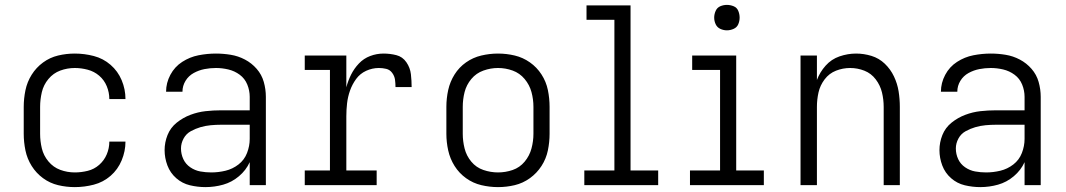

<svg xmlns="http://www.w3.org/2000/svg" viewBox="-20 -757 4360 785"><path d="M286 8Q325 8 363.5 -2Q402 -12 432 -38Q462 -64 477.5 -101.5Q493 -139 493 -178H427Q427 -178 427 -178Q427 -178 427 -178Q427 -151 416.5 -126Q406 -101 385.5 -83Q365 -65 338.5 -58.5Q312 -52 286 -52Q255 -52 226.5 -62.5Q198 -73 178 -97Q158 -121 151 -150.5Q144 -180 144 -210V-320Q144 -350 151 -380Q158 -410 178 -434Q198 -458 226.5 -468.5Q255 -479 286 -479Q312 -479 338.5 -472Q365 -465 385.5 -447.5Q406 -430 416.5 -404.5Q427 -379 427 -352Q427 -352 427 -352Q427 -352 427 -352H493Q493 -392 477.5 -429Q462 -466 432 -492Q402 -518 363.5 -528Q325 -538 286 -538Q251 -538 217.5 -530Q184 -522 156 -501.5Q128 -481 109.5 -451.5Q91 -422 84 -388Q77 -354 77 -320V-210Q77 -176 84 -142Q91 -108 109.5 -78.5Q128 -49 156 -28.5Q184 -8 217.5 0Q251 8 286 8Z M820 8Q857 8 892.5 -2Q928 -12 957 -36.5Q986 -61 1001 -94V0H1067V-361Q1067 -392 1058.5 -422Q1050 -452 1029.5 -475.5Q1009 -499 981.5 -513.5Q954 -528 923.5 -533Q893 -538 863 -538Q827 -538 791.5 -531Q756 -524 725 -504Q694 -484 676.5 -451Q659 -418 659 -382H726Q726 -406 738.5 -426.5Q751 -447 772 -458.5Q793 -470 816 -474.5Q839 -479 863 -479Q888 -479 913.5 -473Q939 -467 960 -451.5Q981 -436 991 -411.5Q1001 -387 1001 -361V-306H884Q852 -306 820.5 -302.5Q789 -299 758.5 -287.5Q728 -276 702.5 -255.5Q677 -235 665 -205Q653 -175 653 -143Q653 -111 664.5 -80.5Q676 -50 700.5 -28.5Q725 -7 756.5 0.5Q788 8 820 8ZM844 -52Q821 -52 799 -56Q777 -60 758 -73Q739 -86 729.5 -106.5Q720 -127 720 -150Q720 -171 730.5 -190.5Q741 -210 760 -220.5Q779 -231 799.5 -237Q820 -243 841.5 -245Q863 -247 884 -247H1001V-189Q1001 -160 990 -131.5Q979 -103 955 -84.5Q931 -66 902 -59Q873 -52 844 -52Z M1226 0H1520V-60H1396V-281Q1396 -308 1399 -334.5Q1402 -361 1411 -386.5Q1420 -412 1436 -434Q1452 -456 1477 -467.5Q1502 -479 1529 -479Q1544 -479 1559 -475.5Q1574 -472 1583.5 -459Q1593 -446 1595 -431Q1597 -416 1597 -401H1663Q1663 -427 1660 -453.5Q1657 -480 1641.5 -502.5Q1626 -525 1600.5 -531.5Q1575 -538 1548 -538Q1520 -538 1493.5 -528Q1467 -518 1447.5 -497.5Q1428 -477 1415.5 -452Q1403 -427 1396 -400V-530H1226V-471H1329V-60H1226Z M2016 8Q2051 8 2084.5 0Q2118 -8 2146.5 -28.5Q2175 -49 2194 -78.5Q2213 -108 2220 -142Q2227 -176 2227 -210V-320Q2227 -355 2220 -389Q2213 -423 2194 -452.5Q2175 -482 2146.5 -502Q2118 -522 2084.5 -530Q2051 -538 2016 -538Q1982 -538 1948 -530Q1914 -522 1885.5 -502Q1857 -482 1838.5 -452.5Q1820 -423 1812.5 -389Q1805 -355 1805 -320V-210Q1805 -176 1812.5 -142Q1820 -108 1838.5 -78.5Q1857 -49 1885.5 -28.5Q1914 -8 1948 0Q1982 8 2016 8ZM2016 -52Q1986 -52 1956.5 -62Q1927 -72 1907 -96Q1887 -120 1879.5 -150Q1872 -180 1872 -210V-320Q1872 -351 1879.5 -380.5Q1887 -410 1907 -434Q1927 -458 1956.5 -468.5Q1986 -479 2016 -479Q2047 -479 2076 -468.5Q2105 -458 2125 -434Q2145 -410 2153 -380.5Q2161 -351 2161 -320V-210Q2161 -180 2153 -150Q2145 -120 2125 -96Q2105 -72 2076 -62Q2047 -52 2016 -52Z M2369 0H2671V-60H2558V-735H2378V-676H2492V-60H2369Z M2801 0H3103V-60H2990V-530H2810V-471H2924V-60H2801ZM2952 -633Q2966 -633 2979.5 -639Q2993 -645 2998.5 -658Q3004 -671 3004 -685Q3004 -699 2998.5 -712.5Q2993 -726 2979.5 -731.5Q2966 -737 2952 -737Q2938 -737 2925 -731.5Q2912 -726 2906 -712.5Q2900 -699 2900 -685Q2900 -671 2906 -658Q2912 -645 2925 -639Q2938 -633 2952 -633Z M3253 0H3320V-320Q3320 -350 3326.5 -379Q3333 -408 3351.5 -432.5Q3370 -457 3398 -468Q3426 -479 3456 -479Q3486 -479 3514 -468Q3542 -457 3560.5 -432.5Q3579 -408 3586 -379Q3593 -350 3593 -320V0H3659V-320Q3659 -352 3654 -383.5Q3649 -415 3635 -444.5Q3621 -474 3597.5 -496.5Q3574 -519 3543 -528.5Q3512 -538 3480 -538Q3446 -538 3412.5 -526.5Q3379 -515 3355.5 -488.5Q3332 -462 3320 -430V-530H3253Z M3988 8Q4025 8 4060.5 -2Q4096 -12 4125 -36.5Q4154 -61 4169 -94V0H4235V-361Q4235 -392 4226.5 -422Q4218 -452 4197.5 -475.5Q4177 -499 4149.5 -513.5Q4122 -528 4091.5 -533Q4061 -538 4031 -538Q3995 -538 3959.5 -531Q3924 -524 3893 -504Q3862 -484 3844.5 -451Q3827 -418 3827 -382H3894Q3894 -406 3906.5 -426.5Q3919 -447 3940 -458.5Q3961 -470 3984 -474.5Q4007 -479 4031 -479Q4056 -479 4081.5 -473Q4107 -467 4128 -451.5Q4149 -436 4159 -411.5Q4169 -387 4169 -361V-306H4052Q4020 -306 3988.5 -302.5Q3957 -299 3926.5 -287.5Q3896 -276 3870.5 -255.5Q3845 -235 3833 -205Q3821 -175 3821 -143Q3821 -111 3832.5 -80.5Q3844 -50 3868.5 -28.5Q3893 -7 3924.5 0.5Q3956 8 3988 8ZM4012 -52Q3989 -52 3967 -56Q3945 -60 3926 -73Q3907 -86 3897.5 -106.5Q3888 -127 3888 -150Q3888 -171 3898.5 -190.5Q3909 -210 3928 -220.5Q3947 -231 3967.5 -237Q3988 -243 4009.5 -245Q4031 -247 4052 -247H4169V-189Q4169 -160 4158 -131.5Q4147 -103 4123 -84.5Q4099 -66 4070 -59Q4041 -52 4012 -52Z"/></svg>

Font: Iosevka Sparkle Light
Style: Regular
Weight: 300
Designer: Belleve Invis
Foundry: Belleve Invis
Version: Version 4.5.0; ttfautohint (v1.8.3)